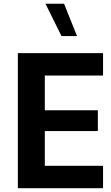

<svg xmlns="http://www.w3.org/2000/svg" viewBox="-20 -988 582 1008"><path d="M521 -117.7V0H73.7V-709H521V-591.3H215.3V-409.2H493.7V-299.8H215.3V-117.7ZM384.3 -798.8H302.7L218.8 -968.3H316.4Z"/></svg>

Font: Estedad-FD Bold
Style: Regular
Weight: 700
Designer: Amin Abedi
Version: Version 7.3